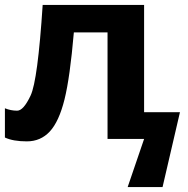

<svg xmlns="http://www.w3.org/2000/svg" viewBox="-20 -566 767 782"><path d="M566.9 -108.9H712.9L642.1 195.8H500L566.9 0H418V-434.1H280.8Q265.1 -251 242.7 -160.9Q220.2 -70.8 182.9 -30.5Q145.5 9.8 89.4 9.8Q33.2 9.8 0 -5.9V-125Q23.9 -115.2 49.8 -115.2Q75.7 -115.2 104.7 -177Q133.8 -238.8 153.8 -545.9H566.9Z"/></svg>

Font: OpenSans-Bold
Style: Bold
Weight: 700
Foundry: Ascender Corporation
Version: Version 1.10